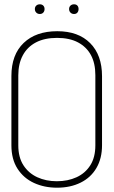

<svg xmlns="http://www.w3.org/2000/svg" viewBox="-20 -861 529 892"><path d="M165 -841Q155 -841 148.5 -835Q142 -829 142 -819Q142 -809 148.5 -802.5Q155 -796 165 -796Q175 -796 181 -802.5Q187 -809 187 -819Q187 -829 181 -835Q175 -841 165 -841ZM324 -841Q314 -841 307.5 -835Q301 -829 301 -819Q301 -809 307.5 -802.5Q314 -796 324 -796Q334 -796 339.5 -802.5Q345 -809 345 -819Q345 -829 339.5 -835Q334 -841 324 -841ZM33 -508V-186Q33 -121 61.5 -77Q90 -33 138 -11Q186 11 245 11Q307 11 354.5 -12.5Q402 -36 428 -80.5Q454 -125 454 -186V-507Q454 -605 399 -660.5Q344 -716 246 -716Q147 -716 90 -661.5Q33 -607 33 -508ZM65 -186V-511Q65 -565 86 -604Q107 -643 147 -664Q187 -685 245 -685Q303 -685 342.5 -664Q382 -643 402.5 -605Q423 -567 423 -512V-186Q423 -130 399.5 -93Q376 -56 335.5 -37.5Q295 -19 244 -19Q194 -19 153.5 -37.5Q113 -56 89 -93Q65 -130 65 -186Z"/></svg>

Font: Advent Pro ExtraLight
Style: Regular
Weight: 250
Version: Version 3.000